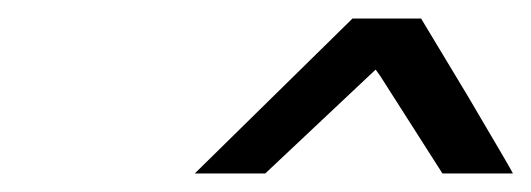

<svg xmlns="http://www.w3.org/2000/svg" viewBox="-20 -714 573 207"><path d="M190 -527 360 -694H434L484 -611Q533 -528 533 -527H457L390 -632L385 -639L266 -527Z"/></svg>

Font: MathJax_SansSerif
Style: Italic
Weight: 400
Version: Version 1.1